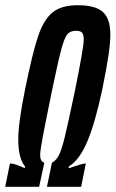

<svg xmlns="http://www.w3.org/2000/svg" viewBox="-36 -716 443 736"><path d="M2 -89H7Q14 -89 29.5 -83.5Q45 -78 59 -71L60 -78Q34 -109 34 -182Q34 -244 60 -373Q88 -511 109.5 -575.5Q131 -640 165 -668Q199 -696 262 -696Q330 -696 358.5 -670Q387 -644 387 -583Q387 -552 380 -504.5Q373 -457 356 -373Q329 -246 299 -174.5Q269 -103 228 -78L227 -71Q247 -78 265.5 -83.5Q284 -89 289 -89H293L275 0H144L163 -92Q179 -101 189.5 -120.5Q200 -140 212.5 -191.5Q225 -243 251 -367Q285 -534 285 -564Q285 -584 278.5 -591Q272 -598 255 -598Q233 -598 222 -584.5Q211 -571 199 -527Q187 -483 163 -367Q137 -240 127.5 -189Q118 -138 118 -122Q118 -109 121.5 -102.5Q125 -96 134 -92L114 0H-16Z"/></svg>

Font: Saira Ultra Condensed
Style: Bold Italic
Weight: 700
Width: 1
Italic angle: -12°
Designer: Hector Gatti with collaboration of the Omnibus-Type team
Foundry: Omnibus-Type
Version: Version 1.001; ttfautohint (v1.8)